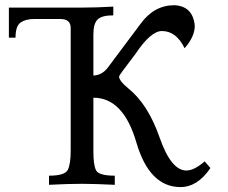

<svg xmlns="http://www.w3.org/2000/svg" viewBox="-20 -720 889 748"><path d="M683.1 8.8Q562 8.8 511.2 -165.3Q460.4 -339.4 343.8 -339.4V-129.4Q343.8 -78.1 354 -56.9Q364.3 -35.6 427.2 -35.6V0Q346.7 -3.9 299.8 -3.9Q245.1 -3.9 170.9 0V-35.6Q233.4 -35.6 244.4 -58.8Q255.4 -82 255.4 -132.3V-611.3Q255.4 -646 214.8 -646H113.3Q80.1 -646 60.3 -632.3Q40.5 -618.7 40.5 -573.2H14.6V-690.4H295.4Q358.4 -690.4 421.4 -694.3V-660.2Q376 -660.2 359.9 -643.8Q343.8 -627.4 343.8 -585.4V-425.8Q377.9 -427.2 399.9 -456.5L527.8 -627.4Q580.1 -699.7 659.7 -699.7Q731.9 -695.8 738.8 -619.6Q738.8 -577.1 699.2 -532.2Q666.5 -599.1 610.8 -599.1Q567.4 -599.1 508.3 -510.7L456.5 -441.9Q445.8 -427.7 443.8 -420.9Q445.8 -403.3 479.5 -376Q556.6 -314 601.6 -184.8Q646.5 -55.7 706.1 -55.7Q736.3 -55.7 777.3 -91.3L799.8 -65.4Q749.5 8.8 683.1 8.8Z"/></svg>

Font: Almanac
Style: Regular
Weight: 400
Designer: Eden's Almanac
Version: Version 3.501;March 28, 2021;FontCreator 13.0.0.2683 64-bit